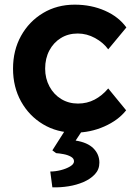

<svg xmlns="http://www.w3.org/2000/svg" viewBox="-20 -560 582 825"><path d="M301 10Q225 10 165 -26Q105 -62 70.5 -124Q36 -186 36 -265Q36 -344 70.5 -406Q105 -468 165 -504Q225 -540 301 -540Q372 -540 431 -514Q490 -488 523 -442L445 -348Q424 -377 388.5 -396.5Q353 -416 314 -416Q273 -416 241.5 -396.5Q210 -377 192 -343Q174 -309 174 -265Q174 -223 192.5 -188.5Q211 -154 243 -134.5Q275 -115 315 -115Q354 -115 386.5 -132Q419 -149 445 -180L522 -86Q488 -43 428 -16.5Q368 10 301 10ZM205 245 196 177Q218 177 241.5 171Q265 165 281.5 155Q298 145 298 133Q298 121 285 113.5Q272 106 254 102.5Q236 99 221 98L205 86L275 -24H350L305 44Q356 52 381.5 77.5Q407 103 407 139Q407 168 388 188.5Q369 209 339 222Q309 235 274 240.5Q239 246 205 245Z"/></svg>

Font: Lexend Deca SemiBold
Style: Regular
Weight: 600
Designer: Bonnie Shaver-Troup, Thomas Jockin
Foundry: Lexend
Version: Version 1.008; ttfautohint (v1.8.4.7-5d5b)